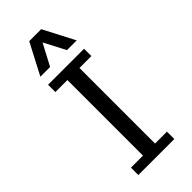

<svg xmlns="http://www.w3.org/2000/svg" viewBox="-297 -1013 1070 1070"><g transform="rotate(-45 237.5 -478.0)"><path d="M93.3 0.5V-57.6H188V-653.3H93.3V-710.9H377V-653.3H283.2V-57.6H377V0.5ZM94.7 -772.9 190.9 -957H285.2L380.9 -772.9H304.2L238.3 -899.4L171.4 -772.9Z"/></g></svg>

Font: Comme
Style: Regular
Weight: 400
Designer: Vernon Adams
Foundry: Vernon Adams
Version: Version 1.000;gftools[0.9.27]